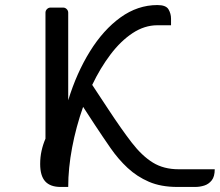

<svg xmlns="http://www.w3.org/2000/svg" viewBox="-20 -740 870 760"><path d="M250 0H220Q179 0 159 -22Q139 -44 139 -91Q139 -118 144.5 -143Q150 -168 160 -191V-690Q160 -698 166 -704Q172 -710 180 -710H230Q238 -710 244 -704Q250 -698 250 -690V-343Q283 -451 336 -536.5Q389 -622 457 -671Q525 -720 603 -720Q637 -720 647 -703Q657 -686 657 -666V-640H603Q552 -640 505 -609Q458 -578 417.5 -524.5Q377 -471 345 -404L409 -307Q461 -228 501.5 -175.5Q542 -123 585 -96.5Q628 -70 687 -70H830Q830 -41 818 -26Q806 -11 788.5 -5.5Q771 0 753 0H682Q617 0 569.5 -20.5Q522 -41 485 -75.5Q448 -110 417.5 -154Q387 -198 356 -245L309 -317Q281 -238 265.5 -156Q250 -74 250 0Z"/></svg>

Font: Warnes
Style: Regular
Weight: 400
Designer: Eduardo Rodriguez Tunni
Foundry: Eduardo Rodriguez Tunni
Version: Version 1.002; ttfautohint (v1.8.4.7-5d5b);gftools[0.9.23]